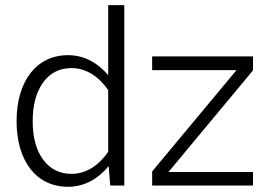

<svg xmlns="http://www.w3.org/2000/svg" viewBox="-20 -715 1023 740"><path d="M891.6 -444.8 566.4 -54.2V0H955.1V-52.2H629.4L955.1 -443.8V-497.6H566.4V-444.8ZM43.9 -248C43.9 -94.7 119.6 4.9 242.2 4.9C303.2 4.9 356.4 -23.9 398.9 -74.7L404.8 0H459V-695.3H397V-425.3C355.5 -474.1 303.2 -502.4 242.2 -502.4C120.1 -502.4 43.9 -401.9 43.9 -248ZM106 -248C106 -310.1 119.1 -359.4 146 -397C172.9 -434.1 209.5 -452.6 255.9 -452.6C312 -452.6 361.3 -419.9 397 -367.7V-129.9C361.3 -77.6 312 -44.9 255.9 -44.9C209.5 -44.9 172.9 -63.5 146 -100.1C119.1 -136.7 106 -186 106 -248Z"/></svg>

Font: Estedad Light
Style: Regular
Weight: 300
Designer: Amin Abedi
Version: Version 7.3